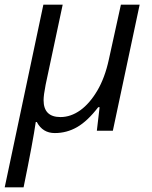

<svg xmlns="http://www.w3.org/2000/svg" viewBox="-41 -555 644 815"><path d="M144 -129.9Q144 -58.1 215.8 -58.1Q259.3 -58.1 299.8 -86.9Q339.8 -115.7 372.1 -170.4Q404.3 -225.1 420.9 -301.8L472.2 -535.2H551.8L438 0H370.1L381.8 -100.1H376Q330.6 -41 286.6 -15.6Q242.7 9.8 191.4 9.8Q140.1 9.8 115.2 -37.1H110.8Q99.1 44.9 59.1 240.2H-21L143.1 -535.2H225.1L152.8 -195.8Q144 -150.9 144 -129.9Z"/></svg>

Font: OpenSans-Italic
Style: Italic
Weight: 400
Italic angle: -12°
Foundry: Ascender Corporation
Version: Version 1.10